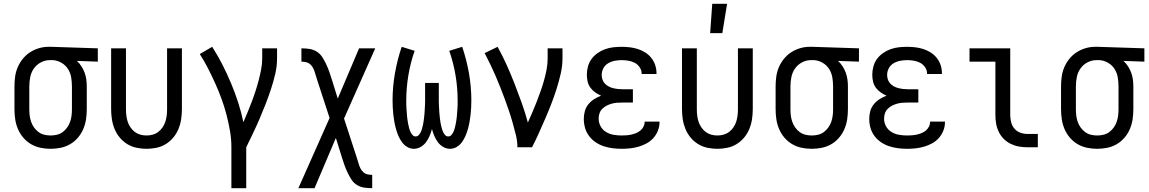

<svg xmlns="http://www.w3.org/2000/svg" viewBox="-20 -774 6040 1009"><path d="M246 8Q219 8 192.5 2.5Q166 -3 143 -16.5Q120 -30 102.5 -50.5Q85 -71 74.5 -95.5Q64 -120 60 -146.5Q56 -173 56 -200V-320Q56 -346 59.5 -371.5Q63 -397 73 -420.5Q83 -444 99.5 -464.5Q116 -485 137.5 -499Q159 -513 184 -520.5Q209 -528 235 -528H250L494 -520V-450L384 -454Q398 -441 408 -425.5Q418 -410 424.5 -392.5Q431 -375 433.5 -356.5Q436 -338 436 -320V-200Q436 -173 432 -146.5Q428 -120 417.5 -95.5Q407 -71 389.5 -50.5Q372 -30 349 -16.5Q326 -3 299.5 2.5Q273 8 246 8ZM246 -62Q263 -62 279.5 -66Q296 -70 309.5 -80Q323 -90 333 -104Q343 -118 348.5 -134Q354 -150 356 -166.5Q358 -183 358 -200V-320Q358 -344 354 -367.5Q350 -391 337.5 -411Q325 -431 304 -443.5Q283 -456 259 -458H242Q217 -458 194.5 -446Q172 -434 158 -414Q144 -394 139 -369.5Q134 -345 134 -320V-200Q134 -183 136 -166.5Q138 -150 143.5 -134Q149 -118 159 -104Q169 -90 182.5 -80Q196 -70 212.5 -66Q229 -62 246 -62Z M750 8Q724 8 697.5 2.5Q671 -3 648.5 -17Q626 -31 609 -51.5Q592 -72 582 -96.5Q572 -121 568 -147.5Q564 -174 564 -200V-520H642V-200Q642 -183 644 -166.5Q646 -150 651 -134.5Q656 -119 665.5 -105Q675 -91 688 -81Q701 -71 717 -66.5Q733 -62 750 -62Q767 -62 783 -66.5Q799 -71 812 -81Q825 -91 834.5 -105Q844 -119 849 -134.5Q854 -150 856 -166.5Q858 -183 858 -200V-520H936V-200Q936 -174 932 -147.5Q928 -121 918 -96.5Q908 -72 891 -51.5Q874 -31 851.5 -17Q829 -3 802.5 2.5Q776 8 750 8Z M1196 215V0Q1196 -44 1188.5 -87Q1181 -130 1170 -172Q1159 -214 1144 -255Q1129 -296 1111 -336Q1093 -376 1073 -415Q1053 -454 1030 -490L1095 -528Q1124 -483 1148.5 -435Q1173 -387 1194 -337Q1215 -287 1231.5 -236Q1248 -185 1259 -132Q1271 -159 1282 -186Q1293 -213 1303.5 -240.5Q1314 -268 1323 -296Q1332 -324 1339.5 -352.5Q1347 -381 1352.5 -410Q1358 -439 1358 -468V-520H1436V-468Q1436 -426 1426.5 -385.5Q1417 -345 1404 -305.5Q1391 -266 1376 -227.5Q1361 -189 1344.5 -150.5Q1328 -112 1310 -74.5Q1292 -37 1274 0V215Z M1633 215H1548L1712 -154L1651 -341Q1647 -354 1643 -366Q1639 -378 1635.5 -390.5Q1632 -403 1626.5 -414.5Q1621 -426 1611.5 -435Q1602 -444 1589.5 -447Q1577 -450 1564 -450V-520Q1585 -520 1605.5 -517Q1626 -514 1643.5 -503.5Q1661 -493 1672.5 -475.5Q1684 -458 1693 -439Q1702 -420 1709 -401Q1716 -382 1722 -362L1755 -256L1867 -520H1952L1788 -151L1849 36Q1853 49 1857 61Q1861 73 1864.5 85.5Q1868 98 1873.5 109.5Q1879 121 1888.5 130Q1898 139 1910.5 142Q1923 145 1936 145V215Q1915 215 1894.5 212Q1874 209 1856.5 198.5Q1839 188 1827.5 170.5Q1816 153 1807 134Q1798 115 1791 96Q1784 77 1778 57L1745 -49Z M2155 8Q2136 8 2119.5 -2Q2103 -12 2092 -27.5Q2081 -43 2073.5 -60.5Q2066 -78 2061 -96Q2056 -114 2052.5 -133Q2049 -152 2047 -171Q2045 -190 2044 -208.5Q2043 -227 2043 -246Q2043 -318 2055.5 -389Q2068 -460 2091 -528L2159 -507Q2137 -444 2126 -378Q2115 -312 2115 -246Q2115 -235 2115 -225Q2115 -215 2116 -204.5Q2117 -194 2117.5 -184Q2118 -174 2119 -164Q2120 -154 2121.5 -143.5Q2123 -133 2125 -123Q2127 -113 2129.5 -103Q2132 -93 2136 -83.5Q2140 -74 2147 -65.5Q2154 -57 2164 -57Q2174 -57 2180.5 -64Q2187 -71 2191 -79.5Q2195 -88 2197.5 -97Q2200 -106 2202 -114.5Q2204 -123 2205.5 -132Q2207 -141 2208 -150.5Q2209 -160 2210 -169Q2211 -178 2211.5 -187Q2212 -196 2212.5 -205Q2213 -214 2213.5 -223.5Q2214 -233 2214 -242Q2214 -251 2214 -260V-338H2286V-260Q2286 -251 2286 -242Q2286 -233 2286.5 -223.5Q2287 -214 2287.5 -205Q2288 -196 2288.5 -187Q2289 -178 2290 -169Q2291 -160 2292 -150.5Q2293 -141 2294.5 -132Q2296 -123 2298 -114.5Q2300 -106 2302.5 -97Q2305 -88 2309 -79.5Q2313 -71 2319.5 -64Q2326 -57 2336 -57Q2346 -57 2353 -65.5Q2360 -74 2364 -83.5Q2368 -93 2370.5 -103Q2373 -113 2375 -123Q2377 -133 2378.5 -143.5Q2380 -154 2381 -164Q2382 -174 2382.5 -184Q2383 -194 2384 -204.5Q2385 -215 2385 -225Q2385 -235 2385 -246Q2385 -312 2374 -378Q2363 -444 2341 -507L2409 -528Q2432 -460 2444.5 -389Q2457 -318 2457 -246Q2457 -227 2456 -208.5Q2455 -190 2453 -171Q2451 -152 2447.5 -133Q2444 -114 2439 -96Q2434 -78 2426.5 -60.5Q2419 -43 2408 -27.5Q2397 -12 2380.5 -2Q2364 8 2345 8Q2326 8 2309 -2Q2292 -12 2281 -27Q2270 -42 2262.5 -59.5Q2255 -77 2250 -96Q2245 -77 2237.5 -59.5Q2230 -42 2219 -27Q2208 -12 2191 -2Q2174 8 2155 8Z M2699 0Q2699 -33 2691 -65Q2683 -97 2674 -129Q2665 -161 2654.5 -192Q2644 -223 2632.5 -254Q2621 -285 2609 -315.5Q2597 -346 2584 -376Q2571 -406 2556.5 -436Q2542 -466 2527 -495L2595 -528Q2621 -481 2643 -432Q2665 -383 2684.5 -333Q2704 -283 2722 -232.5Q2740 -182 2754 -130Q2766 -157 2778 -184.5Q2790 -212 2800.5 -239.5Q2811 -267 2821 -295Q2831 -323 2839 -351.5Q2847 -380 2852.5 -409Q2858 -438 2858 -468V-520H2936V-468Q2936 -427 2926.5 -386Q2917 -345 2904.5 -305.5Q2892 -266 2877 -227.5Q2862 -189 2845.5 -151Q2829 -113 2812 -75Q2795 -37 2776 0Z M3247 8Q3223 8 3199.5 5Q3176 2 3153 -5.5Q3130 -13 3110 -26.5Q3090 -40 3075.5 -59.5Q3061 -79 3054.5 -102Q3048 -125 3048 -149Q3048 -170 3053.5 -190Q3059 -210 3072 -226Q3085 -242 3102.5 -253Q3120 -264 3139 -271Q3123 -278 3108 -288.5Q3093 -299 3082.5 -313.5Q3072 -328 3068 -345.5Q3064 -363 3064 -381Q3064 -403 3070 -425Q3076 -447 3089 -464.5Q3102 -482 3120.5 -495Q3139 -508 3160 -515.5Q3181 -523 3203 -525.5Q3225 -528 3247 -528Q3268 -528 3289.5 -525.5Q3311 -523 3331.5 -516.5Q3352 -510 3370.5 -498.5Q3389 -487 3402.5 -470Q3416 -453 3423 -432.5Q3430 -412 3430 -390V-385H3352V-388Q3352 -405 3341.5 -420.5Q3331 -436 3315.5 -444Q3300 -452 3282.5 -455Q3265 -458 3247 -458Q3229 -458 3210.5 -454.5Q3192 -451 3176 -441.5Q3160 -432 3151 -415.5Q3142 -399 3142 -380Q3142 -368 3146 -356Q3150 -344 3158.5 -335Q3167 -326 3178 -320Q3189 -314 3201 -311Q3213 -308 3225.5 -306.5Q3238 -305 3250 -305H3306V-235H3250Q3236 -235 3222 -234Q3208 -233 3194 -229Q3180 -225 3167.5 -218.5Q3155 -212 3145 -202Q3135 -192 3130.5 -178.5Q3126 -165 3126 -150Q3126 -129 3136.5 -110Q3147 -91 3165.5 -80Q3184 -69 3205 -65.5Q3226 -62 3247 -62Q3260 -62 3273 -63Q3286 -64 3299 -67Q3312 -70 3324 -75Q3336 -80 3346 -88.5Q3356 -97 3362 -109Q3368 -121 3368 -134V-135H3446V-132Q3446 -109 3437.5 -87.5Q3429 -66 3414 -49Q3399 -32 3379 -21Q3359 -10 3337 -3.5Q3315 3 3292.5 5.5Q3270 8 3247 8Z M3750 8Q3724 8 3697.5 2.5Q3671 -3 3648.5 -17Q3626 -31 3609 -51.5Q3592 -72 3582 -96.5Q3572 -121 3568 -147.5Q3564 -174 3564 -200V-520H3642V-200Q3642 -183 3644 -166.5Q3646 -150 3651 -134.5Q3656 -119 3665.5 -105Q3675 -91 3688 -81Q3701 -71 3717 -66.5Q3733 -62 3750 -62Q3767 -62 3783 -66.5Q3799 -71 3812 -81Q3825 -91 3834.5 -105Q3844 -119 3849 -134.5Q3854 -150 3856 -166.5Q3858 -183 3858 -200V-520H3936V-200Q3936 -174 3932 -147.5Q3928 -121 3918 -96.5Q3908 -72 3891 -51.5Q3874 -31 3851.5 -17Q3829 -3 3802.5 2.5Q3776 8 3750 8ZM3712 -600 3723 -754H3801L3776 -600Z M4246 8Q4219 8 4192.5 2.5Q4166 -3 4143 -16.5Q4120 -30 4102.5 -50.5Q4085 -71 4074.5 -95.5Q4064 -120 4060 -146.5Q4056 -173 4056 -200V-320Q4056 -346 4059.5 -371.5Q4063 -397 4073 -420.5Q4083 -444 4099.5 -464.5Q4116 -485 4137.5 -499Q4159 -513 4184 -520.5Q4209 -528 4235 -528H4250L4494 -520V-450L4384 -454Q4398 -441 4408 -425.5Q4418 -410 4424.5 -392.5Q4431 -375 4433.5 -356.5Q4436 -338 4436 -320V-200Q4436 -173 4432 -146.5Q4428 -120 4417.5 -95.5Q4407 -71 4389.5 -50.5Q4372 -30 4349 -16.5Q4326 -3 4299.5 2.5Q4273 8 4246 8ZM4246 -62Q4263 -62 4279.5 -66Q4296 -70 4309.5 -80Q4323 -90 4333 -104Q4343 -118 4348.5 -134Q4354 -150 4356 -166.5Q4358 -183 4358 -200V-320Q4358 -344 4354 -367.5Q4350 -391 4337.5 -411Q4325 -431 4304 -443.5Q4283 -456 4259 -458H4242Q4217 -458 4194.5 -446Q4172 -434 4158 -414Q4144 -394 4139 -369.5Q4134 -345 4134 -320V-200Q4134 -183 4136 -166.5Q4138 -150 4143.5 -134Q4149 -118 4159 -104Q4169 -90 4182.5 -80Q4196 -70 4212.5 -66Q4229 -62 4246 -62Z M4747 8Q4723 8 4699.5 5Q4676 2 4653 -5.5Q4630 -13 4610 -26.5Q4590 -40 4575.5 -59.5Q4561 -79 4554.5 -102Q4548 -125 4548 -149Q4548 -170 4553.5 -190Q4559 -210 4572 -226Q4585 -242 4602.5 -253Q4620 -264 4639 -271Q4623 -278 4608 -288.5Q4593 -299 4582.5 -313.5Q4572 -328 4568 -345.5Q4564 -363 4564 -381Q4564 -403 4570 -425Q4576 -447 4589 -464.5Q4602 -482 4620.5 -495Q4639 -508 4660 -515.5Q4681 -523 4703 -525.5Q4725 -528 4747 -528Q4768 -528 4789.5 -525.5Q4811 -523 4831.5 -516.5Q4852 -510 4870.5 -498.5Q4889 -487 4902.5 -470Q4916 -453 4923 -432.5Q4930 -412 4930 -390V-385H4852V-388Q4852 -405 4841.5 -420.5Q4831 -436 4815.5 -444Q4800 -452 4782.5 -455Q4765 -458 4747 -458Q4729 -458 4710.5 -454.5Q4692 -451 4676 -441.5Q4660 -432 4651 -415.5Q4642 -399 4642 -380Q4642 -368 4646 -356Q4650 -344 4658.5 -335Q4667 -326 4678 -320Q4689 -314 4701 -311Q4713 -308 4725.5 -306.5Q4738 -305 4750 -305H4806V-235H4750Q4736 -235 4722 -234Q4708 -233 4694 -229Q4680 -225 4667.5 -218.5Q4655 -212 4645 -202Q4635 -192 4630.5 -178.5Q4626 -165 4626 -150Q4626 -129 4636.5 -110Q4647 -91 4665.5 -80Q4684 -69 4705 -65.5Q4726 -62 4747 -62Q4760 -62 4773 -63Q4786 -64 4799 -67Q4812 -70 4824 -75Q4836 -80 4846 -88.5Q4856 -97 4862 -109Q4868 -121 4868 -134V-135H4946V-132Q4946 -109 4937.5 -87.5Q4929 -66 4914 -49Q4899 -32 4879 -21Q4859 -10 4837 -3.5Q4815 3 4792.5 5.5Q4770 8 4747 8Z M5434 0H5380Q5357 0 5334.5 -4Q5312 -8 5291.5 -18Q5271 -28 5255 -44Q5239 -60 5229 -80.5Q5219 -101 5215 -123.5Q5211 -146 5211 -169V-450H5075V-520H5289V-169Q5289 -150 5294 -131Q5299 -112 5311.5 -97.5Q5324 -83 5342.5 -76.5Q5361 -70 5380 -70H5434Z M5746 8Q5719 8 5692.5 2.5Q5666 -3 5643 -16.5Q5620 -30 5602.5 -50.5Q5585 -71 5574.5 -95.5Q5564 -120 5560 -146.5Q5556 -173 5556 -200V-320Q5556 -346 5559.5 -371.5Q5563 -397 5573 -420.5Q5583 -444 5599.5 -464.5Q5616 -485 5637.5 -499Q5659 -513 5684 -520.5Q5709 -528 5735 -528H5750L5994 -520V-450L5884 -454Q5898 -441 5908 -425.5Q5918 -410 5924.5 -392.5Q5931 -375 5933.5 -356.5Q5936 -338 5936 -320V-200Q5936 -173 5932 -146.5Q5928 -120 5917.5 -95.5Q5907 -71 5889.5 -50.5Q5872 -30 5849 -16.5Q5826 -3 5799.5 2.5Q5773 8 5746 8ZM5746 -62Q5763 -62 5779.5 -66Q5796 -70 5809.5 -80Q5823 -90 5833 -104Q5843 -118 5848.5 -134Q5854 -150 5856 -166.5Q5858 -183 5858 -200V-320Q5858 -344 5854 -367.5Q5850 -391 5837.5 -411Q5825 -431 5804 -443.5Q5783 -456 5759 -458H5742Q5717 -458 5694.5 -446Q5672 -434 5658 -414Q5644 -394 5639 -369.5Q5634 -345 5634 -320V-200Q5634 -183 5636 -166.5Q5638 -150 5643.5 -134Q5649 -118 5659 -104Q5669 -90 5682.5 -80Q5696 -70 5712.5 -66Q5729 -62 5746 -62Z"/></svg>

Font: Iosevka srxl
Style: Regular
Weight: 400
Monospace: yes
Designer: Belleve Invis
Foundry: Belleve Invis
Version: Version 33.0.1; ttfautohint (v1.8.3)